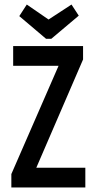

<svg xmlns="http://www.w3.org/2000/svg" viewBox="-20 -826 415 846"><path d="M295 -806 194 -740 98 -806 65 -755 183 -655H206L327 -757ZM30 0H356V-87H140L346 -564V-623H38V-536H238L30 -59Z"/></svg>

Font: Inconsolata Condensed
Style: Bold
Weight: 700
Width: 3
Monospace: yes
Designer: Raph Levien, Cyreal, Brenton Simpson
Foundry: Raph Levien, Cyreal, Google
Version: Version 3.100